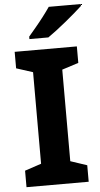

<svg xmlns="http://www.w3.org/2000/svg" viewBox="-62 -971 527 1009"><g transform="rotate(-5 202.0 -467.0)"><path d="M364 0H36V-87L123 -116V-599L36 -627V-714H364V-627L277 -599V-116L364 -87ZM404 -924Q389 -910 366 -890Q343 -870 316 -848Q289 -826 263.5 -806.5Q238 -787 219 -774H119V-787Q135 -806 156.5 -831.5Q178 -857 199 -884.5Q220 -912 235 -934H404Z"/></g></svg>

Font: Noto Sans Thai Looped
Style: Bold
Weight: 700
Designer: Sasikarn Vongin, Ben Mitchell
Foundry: The Fontpad Ltd
Version: Version 1.001; ttfautohint (v1.8.4.7-5d5b)